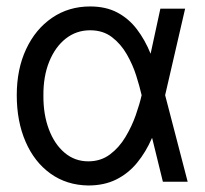

<svg xmlns="http://www.w3.org/2000/svg" viewBox="-20 -566 637 598"><path d="M254.9 11.7Q187.5 10.7 137.2 -25.4Q86.9 -61.5 59.6 -124.8Q32.2 -188 32.2 -269.5Q32.2 -350.6 61.3 -412.8Q90.3 -475.1 142.1 -510.5Q193.8 -545.9 260.7 -545.9Q309.6 -545.9 345.2 -527.1Q380.9 -508.3 406.2 -475.1Q431.6 -441.9 449.2 -398.4H481.4L494.1 -270.5L564.5 0H487.3L420.9 -270.5Q415 -296.4 404.3 -330.3Q393.6 -364.3 375 -396.7Q356.4 -429.2 328.6 -450.4Q300.8 -471.7 260.7 -471.7Q217.8 -471.7 184.8 -445.8Q151.9 -419.9 133.3 -374Q114.7 -328.1 115.2 -268.6Q114.7 -210 132.1 -163.6Q149.4 -117.2 181.2 -90.3Q212.9 -63.5 254.9 -63.5Q293.9 -63.5 322.5 -85Q351.1 -106.4 370.8 -139.4Q390.6 -172.4 402.8 -207.3Q415 -242.2 420.9 -268.6L479.5 -539.1H556.6L494.1 -268.6L481.4 -135.7H453.1Q434.6 -92.8 407.2 -59.3Q379.9 -25.9 342.3 -7.1Q304.7 11.7 254.9 11.7Z"/></svg>

Font: Inter Display V
Style: Regular
Weight: 400
Designer: Rasmus Andersson
Foundry: rsms
Version: Version 3.015;git-src